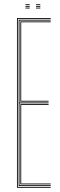

<svg xmlns="http://www.w3.org/2000/svg" viewBox="-20 -885 284 905"><path d="M60 0V-800H219V-796H64V-4H219V0ZM76 -16V-394H209V-390H80V-20H219V-16ZM68 -8V-792H219V-788H72V-402H209V-398H72V-12H219V-8ZM76 -406V-784H219V-780H80V-410H209V-406ZM150 -861V-865H170V-861ZM100 -845V-849H120V-845ZM100 -853V-857H120V-853ZM100 -861V-865H120V-861ZM150 -845V-849H170V-845ZM150 -853V-857H170V-853Z"/></svg>

Font: Big Shoulders Inline Display Thin Thin
Style: Regular
Weight: 250
Version: Version 2.002